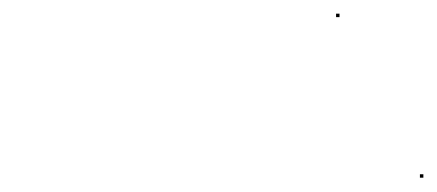

<svg xmlns="http://www.w3.org/2000/svg" viewBox="-20 -525 633 278"><path d="M466.6 -500.2H471.6V-505.2H466.6ZM588 -267.7H593V-272.7H588Z"/></svg>

Font: FRB American Cursive Just Endings
Style: Italic
Weight: 400
Italic angle: -25°
Version: Version 2.0;Modular Font Editor K font №1